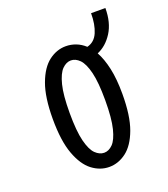

<svg xmlns="http://www.w3.org/2000/svg" viewBox="-117 -687 684 782"><g transform="rotate(-20 225.0 -296.0)"><path d="M224 11Q184.5 11 150.2 -15Q116 -41 94.8 -98.5Q73.5 -156 73.5 -251Q73.5 -345.5 94.8 -402.8Q116 -460 150.2 -486Q184.5 -512 224 -512Q246.5 -512 267.5 -504Q288.5 -496 306.5 -479.5Q339 -487.5 353.2 -520.8Q367.5 -554 367.5 -603H429.5Q429.5 -540 403 -498.2Q376.5 -456.5 337 -440Q354.5 -408.5 364.8 -361.8Q375 -315 375 -251Q375 -156 353.8 -98.5Q332.5 -41 298 -15Q263.5 11 224 11ZM224 -50.5Q244 -50.5 261.2 -67.8Q278.5 -85 289.5 -128.5Q300.5 -172 300.5 -251Q300.5 -328 289.8 -371.5Q279 -415 261.5 -432.8Q244 -450.5 224 -450.5Q204 -450.5 186.2 -432.8Q168.5 -415 157.5 -371.5Q146.5 -328 146.5 -251Q146.5 -172 157.5 -128.5Q168.5 -85 186.2 -67.8Q204 -50.5 224 -50.5Z"/></g></svg>

Font: Trispace Condensed Light
Style: Regular
Weight: 300
Width: 3
Designer: Tyler Finck
Foundry: Etcetera Type Company
Version: Version 1.210; ttfautohint (v1.8.3)